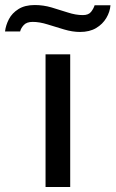

<svg xmlns="http://www.w3.org/2000/svg" viewBox="-104 -743 459 763"><path d="M77 0V-527H175V0ZM-84 -618Q-81 -643 -68.5 -667Q-56 -691 -30.5 -707Q-5 -723 34 -723Q68 -723 100.5 -713.5Q133 -704 165 -693.5Q197 -683 225 -683Q248 -683 258 -696Q268 -709 272 -722H335Q333 -696 318.5 -671.5Q304 -647 278 -631.5Q252 -616 214 -616Q184 -616 150.5 -626Q117 -636 85 -646Q53 -656 26 -656Q2 -656 -9.5 -643.5Q-21 -631 -24 -618Z"/></svg>

Font: Archivo Expanded
Style: Regular
Weight: 400
Width: 7
Designer: Hector Gatti
Foundry: Omnibus-Type
Version: Version 2.001